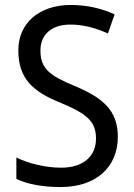

<svg xmlns="http://www.w3.org/2000/svg" viewBox="-20 -744 539 774"><path d="M455 -193C455 -298 396 -349 282 -397C178 -440 143 -468 143 -541C143 -602 185 -645 264 -645C317 -645 369 -630 415 -609L442 -686C395 -708 335 -724 265 -724C140 -724 53 -652 54 -540C54 -428 112 -375 221 -331C332 -285 367 -254 367 -185C367 -116 318 -68 226 -68C162 -68 93 -86 46 -109V-23C90 -1 153 10 225 10C365 10 455 -68 455 -193Z"/></svg>

Font: Noto Sans Arabic SemCond
Style: Regular
Weight: 400
Width: 4
Designer: Monotype Design Team, Nadine Chahine, Nizar Qandah and Khaled Hosny
Foundry: Monotype Imaging Inc.
Version: Version 2.012